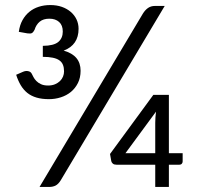

<svg xmlns="http://www.w3.org/2000/svg" viewBox="-20 -740 782 760"><path d="M220.5 -26.5 632 -716.5H593.5C582.8 -716.5 573.7 -713.8 566 -708.5C558.3 -703.2 551.5 -695.7 545.5 -686L136.5 0H174.5C184.2 0 192.7 -1.8 200 -5.5C207.3 -9.2 214.2 -16.2 220.5 -26.5ZM54.5 -614 88 -608C96.7 -606.7 102.8 -607.1 106.5 -609.2C110.2 -611.4 113.7 -615.8 117 -622.5C121 -635.8 127.8 -646.4 137.2 -654.2C146.8 -662.1 159.5 -666 175.5 -666C191.5 -666 204.3 -661.7 214 -653C223.7 -644.3 228.5 -631.7 228.5 -615C228.5 -597.7 222.6 -584 210.8 -574C198.9 -564 178.5 -558.8 149.5 -558.5V-515C165.2 -515 178.4 -513.8 189.2 -511.5C200.1 -509.2 208.8 -505.7 215.2 -501C221.8 -496.3 226.4 -490.4 229.2 -483.2C232.1 -476.1 233.5 -467.5 233.5 -457.5C233.5 -450.5 232.2 -443.7 229.5 -437C226.8 -430.3 222.8 -424.4 217.5 -419.2C212.2 -414.1 205.6 -409.8 197.8 -406.5C189.9 -403.2 180.8 -401.5 170.5 -401.5C159.2 -401.5 149.8 -403.2 142.2 -406.8C134.8 -410.2 128.6 -414.5 123.8 -419.5C118.9 -424.5 115.2 -429.6 112.5 -434.8C109.8 -439.9 107.7 -444.2 106 -447.5C103.3 -453.2 98.8 -456.8 92.2 -458.2C85.8 -459.8 78.8 -459 71.5 -456L44 -444C49 -428.3 55.1 -414.5 62.2 -402.5C69.4 -390.5 78.1 -380.4 88.2 -372.2C98.4 -364.1 110.5 -357.9 124.5 -353.8C138.5 -349.6 155 -347.5 174 -347.5C190 -347.5 205.6 -349.9 220.8 -354.8C235.9 -359.6 249.2 -366.8 260.8 -376.2C272.2 -385.8 281.5 -397.5 288.5 -411.5C295.5 -425.5 299 -441.7 299 -460C299 -500.7 276.7 -527.2 232 -539.5C271.3 -554.5 291 -583.3 291 -626C291 -639.3 288.3 -651.7 283 -663C277.7 -674.3 270.1 -684.2 260.2 -692.8C250.4 -701.2 238.7 -707.9 225 -712.8C211.3 -717.6 196 -720 179 -720C162.7 -720 147.5 -717.8 133.5 -713.2C119.5 -708.8 107.1 -702.1 96.2 -693.2C85.4 -684.4 76.3 -673.4 69 -660.2C61.7 -647.1 56.8 -631.7 54.5 -614ZM594.5 -133.5H476.5L597.5 -298C595.5 -282 594.5 -267.3 594.5 -254ZM703 -133.5H648.5V-364.5H587L415.5 -130.5L420.5 -102C421.5 -98 423.7 -94.7 427 -92C430.3 -89.3 435.2 -88 441.5 -88H594.5V0H648.5V-88H690C694 -88 697.2 -89.2 699.5 -91.8C701.8 -94.2 703 -97.3 703 -101Z"/></svg>

Font: LatoLatin
Style: Regular
Weight: 400
Designer: Lukasz Dziedzic with Adam Twardoch and Botio Nikoltchev
Foundry: tyPoland Lukasz Dziedzic
Version: Version 2.015; 2015-08-06; http://www.latofonts.com/